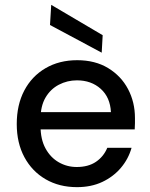

<svg xmlns="http://www.w3.org/2000/svg" viewBox="-20 -759 619 791"><path d="M297 12Q224 12 168 -20.5Q112 -53 80.5 -111.5Q49 -170 49 -248Q49 -327 80 -386Q111 -445 167.5 -478Q224 -511 298 -511Q372 -511 425.5 -478.5Q479 -446 507.5 -392Q536 -338 536 -273Q536 -263 536 -251.5Q536 -240 535 -226H122V-297H437Q434 -358 395 -393Q356 -428 297 -428Q257 -428 222.5 -410Q188 -392 167.5 -357Q147 -322 147 -269V-240Q147 -185 167.5 -147.5Q188 -110 222 -90.5Q256 -71 296 -71Q344 -71 375.5 -92.5Q407 -114 422 -150H522Q509 -104 478 -67.5Q447 -31 401.5 -9.5Q356 12 297 12ZM399 -542 186 -656 191 -739 403 -614Z"/></svg>

Font: DM Sans 20pt Medium
Style: Regular
Weight: 500
Version: Version 4.004;gftools[0.9.30]